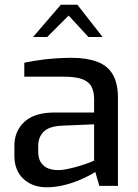

<svg xmlns="http://www.w3.org/2000/svg" viewBox="-20 -788 586 814"><path d="M177 6Q118 6 79.5 -29.5Q41 -65 41 -128V-170Q41 -232 83.5 -271.5Q126 -311 212 -311H379V-367Q379 -398 368.5 -419.5Q358 -441 330 -452Q302 -463 247 -463H83V-522Q119 -530 167.5 -536Q216 -542 281 -543Q347 -543 391.5 -526.5Q436 -510 458 -472.5Q480 -435 480 -373V0H401L384 -59Q378 -55 359 -44.5Q340 -34 310.5 -22Q281 -10 246.5 -2Q212 6 177 6ZM223 -67Q238 -66 258.5 -70Q279 -74 299.5 -79.5Q320 -85 337.5 -91Q355 -97 366.5 -101.5Q378 -106 379 -107V-261L239 -255Q187 -252 164.5 -229Q142 -206 142 -169V-145Q142 -116 154 -98.5Q166 -81 184.5 -74Q203 -67 223 -67ZM120 -631 238 -768H308L415 -631H355L271 -722L180 -631Z"/></svg>

Font: Exo Thin Medium
Style: Regular
Weight: 500
Version: Version 2.000